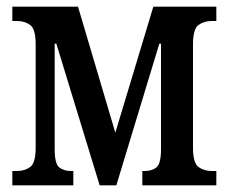

<svg xmlns="http://www.w3.org/2000/svg" viewBox="-20 -556 686 576"><path d="M17 0V-43H31Q54 -43 70.5 -55Q87 -67 87 -113V-423Q87 -469 70.5 -481Q54 -493 31 -493H17V-536H214L326 -158L440 -536H629V-493H615Q592 -493 575.5 -481Q559 -469 559 -423V-113Q559 -67 575.5 -55Q592 -43 615 -43H629V0H407V-43H414Q436 -43 449.5 -54Q463 -65 463 -109V-425H458L329 0H279L149 -425H144V-109Q144 -65 157.5 -54Q171 -43 193 -43H200V0Z"/></svg>

Font: Noto Serif ExtraCondensed Medium
Style: Regular
Weight: 500
Width: 2
Designer: Monotype Design Team
Foundry: Monotype Imaging Inc.
Version: Version 2.015